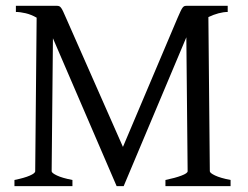

<svg xmlns="http://www.w3.org/2000/svg" viewBox="-20 -635 846 655"><path d="M756.8 -594.2Q742.7 -594.2 725.3 -589.6Q708 -585 690.9 -576.7L695.8 -50.8Q695.8 -44.9 713.6 -36.4Q731.4 -27.8 766.6 -21V0H544.4V-21Q577.6 -27.8 598.9 -35.9Q620.1 -43.9 620.1 -50.8L615.7 -507.8L401.9 0H377.9L160.6 -504.4L156.2 -50.8Q156.2 -44.9 174.1 -36.4Q191.9 -27.8 227.1 -21V0H29.3V-21Q63 -27.8 81.5 -35.9Q100.1 -43.9 100.1 -50.8L105 -574.7Q86.4 -585.4 67.6 -589.8Q48.8 -594.2 34.2 -594.2V-615.2H173.8Q178.7 -615.2 182.1 -613.8Q185.5 -612.3 188.7 -607.9Q191.9 -603.5 195.6 -595.5Q199.2 -587.4 205.1 -574.2L399.4 -133.8L585.9 -574.2Q592.3 -588.9 596.2 -597.2Q600.1 -605.5 603.3 -609.4Q606.4 -613.3 609.6 -614.3Q612.8 -615.2 617.2 -615.2H756.8Z"/></svg>

Font: Gentium Unicode
Style: Regular
Weight: 400
Version: Version 1.009